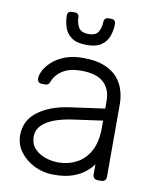

<svg xmlns="http://www.w3.org/2000/svg" viewBox="-83 -789 702 863"><g transform="rotate(10 268.0 -357.5)"><path d="M221 10Q173 10 132.5 -10Q92 -30 67 -63.5Q42 -97 42 -139Q42 -207 97 -248Q152 -289 240 -301L398 -323V-358Q398 -411 365.5 -441.5Q333 -472 262 -472Q210 -472 178 -451.5Q146 -431 134 -398Q129 -383 115 -383H99Q87 -383 82 -389.5Q77 -396 77 -405Q77 -419 87.5 -440Q98 -461 120 -481.5Q142 -502 177 -516Q212 -530 262 -530Q321 -530 359.5 -514Q398 -498 419.5 -472.5Q441 -447 450 -416Q459 -385 459 -355V-22Q459 -12 453 -6Q447 0 437 0H420Q410 0 404 -6Q398 -12 398 -22V-69Q386 -51 364 -33Q342 -15 307.5 -2.5Q273 10 221 10ZM231 -48Q277 -48 315 -68Q353 -88 375.5 -129.5Q398 -171 398 -234V-268L269 -250Q187 -239 145 -212Q103 -185 103 -144Q103 -111 122 -90Q141 -69 170.5 -58.5Q200 -48 231 -48ZM265 -590Q221 -590 197 -607Q173 -624 164 -651Q155 -678 155 -706Q155 -714 160 -719.5Q165 -725 174 -725H189Q198 -725 203 -719.5Q208 -714 208 -706Q208 -682 219.5 -661Q231 -640 265 -640Q300 -640 311 -661Q322 -682 322 -706Q322 -714 327 -719.5Q332 -725 341 -725H356Q365 -725 370 -719.5Q375 -714 375 -706Q375 -678 366 -651Q357 -624 333 -607Q309 -590 265 -590Z"/></g></svg>

Font: Rubik Light
Style: Regular
Weight: 300
Designer: Hubert and Fischer
Foundry: Hubert and Fischer
Version: Version 2.300;gftools[0.9.30]